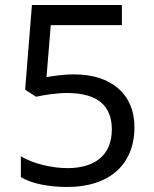

<svg xmlns="http://www.w3.org/2000/svg" viewBox="-20 -734 612 764"><path d="M275 -438C228 -438 188 -431 165 -427L182 -634H465V-714H107L80 -377L124 -349C153 -356 208 -364 246 -364C370 -364 425 -312 425 -219C425 -114 354 -65 249 -65C186 -65 111 -83 63 -112V-29C107 -3 174 10 248 10C416 10 515 -80 515 -228C515 -361 421 -438 275 -438Z"/></svg>

Font: Noto Sans Bhaiksuki
Style: Regular
Weight: 400
Designer: Monotype Design Team
Foundry: Monotype Imaging Inc.
Version: Version 2.002